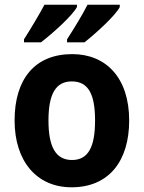

<svg xmlns="http://www.w3.org/2000/svg" viewBox="-20 -786 611 816"><path d="M489 -756V-766H352C333 -728 295 -665 265 -619V-606H339C386 -643 470 -719 489 -756ZM307 -756V-766H169C149 -728 112 -666 82 -619V-606H154C205 -645 286 -718 307 -756ZM529 -274C529 -456 430 -556 287 -556C128 -556 42 -450 42 -274C42 -102 135 10 284 10C444 10 529 -103 529 -274ZM186 -274C186 -385 216 -440 285 -440C356 -440 384 -385 384 -274C384 -163 356 -106 286 -106C216 -106 186 -163 186 -274Z"/></svg>

Font: Noto Sans Myanmar SemiCondensed
Style: Bold
Weight: 700
Width: 4
Designer: Monotype Design Team
Foundry: Monotype Imaging Inc.
Version: Version 2.107